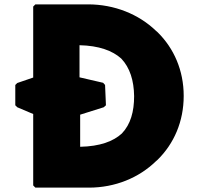

<svg xmlns="http://www.w3.org/2000/svg" viewBox="-20 -852 911 879"><path d="M347 -180V-327L455 -361L465 -370L461 -463L452 -473L344 -498V-645C433 -643 495 -620 535 -584C575 -542 593 -483 594 -412C594 -341 578 -283 538 -241C499 -205 438 -182 347 -180ZM59 -472 50 -463V-370L59 -361L132 -330V-3L142 7H387C507 7 616 -38 694 -114L702 -121C776 -194 821 -295 821 -413C821 -530 776 -631 702 -704L694 -711C615 -787 504 -832 383 -832H142L132 -822V-497Z"/></svg>

Font: Hussar Woodtype
Style: Ultra
Weight: 900
Foundry: Cannot Into Space Fonts
Version: Version 1.07